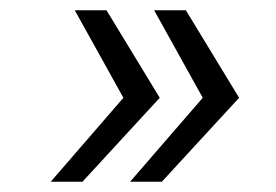

<svg xmlns="http://www.w3.org/2000/svg" viewBox="-20 -472 540 375"><path d="M292 -281 141 -117H79L221 -281L126 -452H188ZM447 -281 296 -117H234L376 -281L281 -452H343Z"/></svg>

Font: Krub
Style: Italic
Weight: 400
Italic angle: -8°
Designer: Ekaluck Peanpanawate
Foundry: Cadson Demak Co.,Ltd.
Version: Version 1.000; ttfautohint (v1.6)